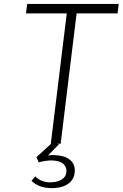

<svg xmlns="http://www.w3.org/2000/svg" viewBox="-20 -730 623 975"><path d="M118 -710H583L577 -662H369L288 0H238L319 -662H112ZM159 165Q169 177 186.5 185.5Q204 194 229 196Q264 197 288.5 184.5Q313 172 317 146Q320 122 304 104.5Q288 87 248 85Q232 84 211 87Q190 90 177 95L165 68L244 -4L280 2L202 82L186 69Q198 64 219.5 60Q241 56 261 58Q311 60 337.5 83.5Q364 107 359 148Q356 176 337.5 194Q319 212 291 219.5Q263 227 230 225Q199 223 176 212.5Q153 202 140 188Z"/></svg>

Font: Josefin Sans Thin Light
Style: Italic
Weight: 300
Italic angle: -7°
Version: Version 2.000